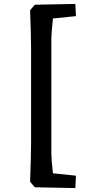

<svg xmlns="http://www.w3.org/2000/svg" viewBox="-20 -849 489 976"><path d="M157 103 133 75Q135 20 136.5 -34.5Q138 -89 138 -122V-604Q138 -635 136.5 -689Q135 -743 133 -797L157 -825L363 -829L366 -767L249 -755Q241 -671 241 -656V-66Q241 -43 249 32L366 44L363 107Z"/></svg>

Font: Andada Pro ExtraBold
Style: Regular
Weight: 800
Designer: Carolina Giovagnoli
Foundry: Huerta Tipografica
Version: Version 3.005; ttfautohint (v1.8.4)